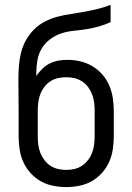

<svg xmlns="http://www.w3.org/2000/svg" viewBox="-20 -755 540 783"><path d="M250 8Q223 8 196 2.5Q169 -3 146 -16Q123 -29 104.5 -49.5Q86 -70 75 -94.5Q64 -119 60 -146Q56 -173 56 -200V-303Q56 -334 55.5 -365.5Q55 -397 55 -429Q55 -457 57 -484.5Q59 -512 65.5 -539Q72 -566 85.5 -590.5Q99 -615 118.5 -634.5Q138 -654 163 -667Q188 -680 215 -687Q242 -694 269.5 -698Q297 -702 324 -707Q351 -712 378 -718.5Q405 -725 431 -735V-665Q408 -654 383 -647Q358 -640 332.5 -636Q307 -632 281 -629.5Q255 -627 230.5 -619Q206 -611 184.5 -595Q163 -579 150 -557Q137 -535 132.5 -509Q128 -483 128 -457Q128 -454 128 -451Q128 -448 128 -445Q138 -460 151.5 -473.5Q165 -487 181.5 -495.5Q198 -504 216.5 -507.5Q235 -511 254 -511Q281 -511 307 -505Q333 -499 356 -485.5Q379 -472 397 -451.5Q415 -431 425.5 -406.5Q436 -382 440 -355.5Q444 -329 444 -303V-200Q444 -173 440 -146Q436 -119 425 -94.5Q414 -70 395.5 -49.5Q377 -29 354 -16Q331 -3 304 2.5Q277 8 250 8ZM250 -62Q267 -62 284 -66Q301 -70 315 -79.5Q329 -89 339.5 -103Q350 -117 356 -133Q362 -149 364 -166Q366 -183 366 -200V-303Q366 -320 364 -336.5Q362 -353 356 -369Q350 -385 340 -399Q330 -413 315.5 -422.5Q301 -432 284.5 -436Q268 -440 251 -440Q233 -440 216.5 -436.5Q200 -433 185.5 -423.5Q171 -414 160.5 -400Q150 -386 144 -370Q138 -354 136 -337Q134 -320 134 -303V-200Q134 -183 136 -166Q138 -149 144 -133Q150 -117 160.5 -103Q171 -89 185 -79.5Q199 -70 216 -66Q233 -62 250 -62Z"/></svg>

Font: Iosevka SS04
Style: Regular
Weight: 400
Monospace: yes
Designer: Belleve Invis
Foundry: Belleve Invis
Version: Version 19.0.0; ttfautohint (v1.8.4)